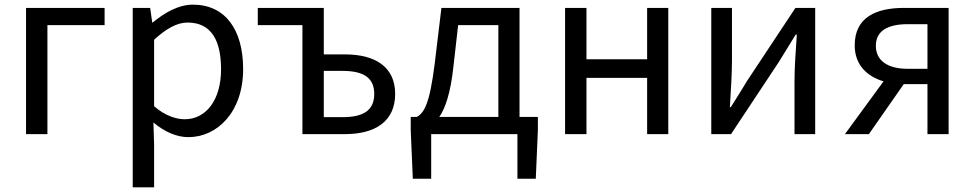

<svg xmlns="http://www.w3.org/2000/svg" viewBox="-20 -577 4193 826"><path d="M92 0H184V-469H430V-543H92Z M551 229H643V45L640 -50C689 -9 741 13 790 13C914 13 1026 -94 1026 -280C1026 -448 950 -557 810 -557C747 -557 686 -521 637 -480H635L626 -543H551ZM775 -64C739 -64 691 -78 643 -120V-406C695 -454 742 -480 787 -480C891 -480 931 -400 931 -279C931 -145 865 -64 775 -64Z M1281 0H1464C1592 0 1680 -53 1680 -173C1680 -291 1592 -343 1464 -343H1373V-543H1089V-469H1281ZM1373 -73V-272H1454C1546 -272 1590 -241 1590 -173C1590 -104 1546 -73 1454 -73Z M1835 0H2206V192H2285L2294 -17V-74H2215V-543H1879L1850 -302C1828 -127 1804 -91 1773 -74H1747V-17L1756 192H1835ZM1870 -74C1896 -112 1918 -177 1930 -285L1951 -469H2124V-74Z M2411 0H2503V-242H2764V0H2855V-543H2764V-322H2503V-543H2411Z M3040 0H3125L3331 -311C3351 -344 3382 -394 3403 -428H3408C3403 -357 3398 -285 3398 -227V0H3487V-543H3402L3196 -232C3176 -199 3145 -149 3124 -116H3120C3124 -186 3129 -259 3129 -316V-543H3040Z M3885 -281C3799 -281 3748 -316 3748 -380C3748 -444 3799 -473 3885 -473H3970V-281ZM3615 0H3718L3868 -215H3870H3970V0H4061V-543H3869C3748 -543 3657 -502 3657 -382C3657 -297 3711 -248 3781 -227Z"/></svg>

Font: Source Han Sans JP
Style: Regular
Weight: 400
Designer: Ryoko NISHIZUKA 西塚涼子 (kana, bopomofo & ideographs); Paul D. Hunt (Latin, Greek & Cyrillic); Sandoll Communications 산돌커뮤니
Foundry: Adobe
Version: Version 2.004;hotconv 1.0.118;makeotfexe 2.5.65603